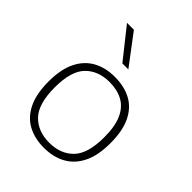

<svg xmlns="http://www.w3.org/2000/svg" viewBox="-228 -932 1066 1066"><g transform="rotate(45 305.0 -399.5)"><path d="M304.5 9Q232 9 177.5 -20Q123 -49 92.5 -110.8Q62 -172.5 62 -270.5Q62 -366.5 92.8 -428Q123.5 -489.5 178 -519Q232.5 -548.5 304.5 -548.5Q378 -548.5 432.5 -519.8Q487 -491 517.2 -429.5Q547.5 -368 547.5 -270.5Q547.5 -174 516.8 -112.2Q486 -50.5 431.2 -20.8Q376.5 9 304.5 9ZM304.5 -32Q394 -32 447 -86.5Q500 -141 500 -269.5Q500 -356 476 -408.2Q452 -460.5 408 -484Q364 -507.5 304.5 -507.5Q215.5 -507.5 162.5 -453.5Q109.5 -399.5 109.5 -271Q109.5 -141.5 162.5 -86.8Q215.5 -32 304.5 -32ZM281 -630.5 140 -808H194L328 -630.5Z"/></g></svg>

Font: Encode Sans Expanded ExtraLight
Style: Regular
Weight: 200
Width: 7
Designer: Multiple Designers
Foundry: Impallari Type
Version: Version 3.000; ttfautohint (v1.8.3) -l 8 -r 50 -G 200 -x 14 